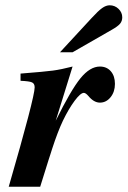

<svg xmlns="http://www.w3.org/2000/svg" viewBox="-20 -710 485 730"><path d="M58.1 -402.8V-430.2Q150.9 -437.5 181.6 -441.7Q212.4 -445.8 255.9 -457L191.9 -251Q249.5 -367.7 285.9 -412.4Q322.3 -457 359.9 -457Q385.7 -457 401.4 -439Q417 -420.9 417 -391.1Q417 -360.8 400.4 -340.3Q383.8 -319.8 359.9 -319.8Q336.9 -319.8 315.9 -345.2Q305.7 -356.9 298.8 -356.9Q286.1 -356.9 263.7 -326.7Q241.2 -296.4 219.2 -251Q199.7 -210 178.2 -144Q176.3 -136.2 171.4 -122.6Q166.5 -108.9 165 -103Q160.6 -88.9 132.8 0H13.2Q111.8 -340.3 111.8 -377.9Q111.8 -392.1 101.8 -396.7Q91.8 -401.4 58.1 -402.8ZM255.9 -511.2H208L328.1 -641.1Q353.5 -668.9 368.4 -679.4Q383.3 -689.9 397 -689.9Q416.5 -689.9 430.7 -676.3Q444.8 -662.6 444.8 -644Q444.8 -629.9 436.5 -619.9Q428.2 -609.9 405.8 -597.2Z"/></svg>

Font: Accordance
Style: Bold-Italic
Weight: 700
Italic angle: -11°
Version: Version 1.2 (build January 31, 2020) Miklal Software Solutio